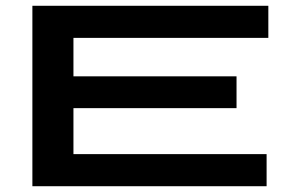

<svg xmlns="http://www.w3.org/2000/svg" viewBox="-20 -644 1040 664"><path d="M92 0V-624H908V-513H234V-380H798V-270H234V-111H902V0Z"/></svg>

Font: Inconsolata UltraExpanded ExtraBold
Style: Regular
Weight: 800
Width: 9
Monospace: yes
Designer: Raph Levien, Cyreal, Brenton Simpson
Foundry: Raph Levien, Cyreal, Google
Version: Version 3.001; ttfautohint (v1.8.2.53-6de2)